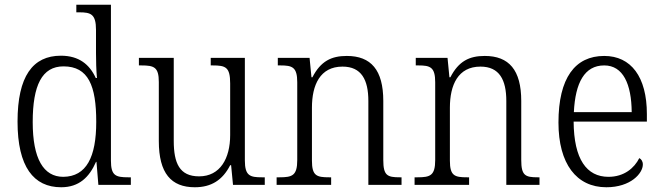

<svg xmlns="http://www.w3.org/2000/svg" viewBox="-20 -780 2797 810"><path d="M238 10C314 10 357 -33 385 -97H387L395 0H532V-32H521C468 -32 448 -39 448 -102V-760H302V-728H314C363 -728 385 -721 385 -654V-556C385 -523 386 -484 389 -451H384C358 -508 313 -545 237 -545C118 -545 54 -458 54 -267C54 -76 122 10 238 10ZM247 -34C163 -34 118 -111 118 -265C118 -420 157 -500 248 -500C353 -500 386 -418 386 -266C386 -118 345 -35 247 -34Z M802 10C871 10 919 -20 951 -83H955L963 0H1097V-32H1085C1035 -32 1013 -38 1013 -103V-536H869V-504H877C932 -504 951 -497 951 -428V-210C951 -112 909 -36 820 -36C737 -36 713 -92 713 -186V-536H566V-504H576C630 -504 650 -497 650 -434V-185C650 -49 702 10 802 10Z M1147 0H1377V-32H1369C1316 -32 1296 -38 1296 -102V-326C1296 -421 1330 -499 1425 -499C1505 -499 1534 -443 1534 -354V0H1674V-32H1667C1614 -32 1597 -39 1597 -105V-354C1597 -485 1545 -544 1443 -544C1378 -544 1333 -522 1298 -454H1294L1286 -536H1152V-504H1163C1213 -504 1234 -497 1234 -433V-105C1234 -39 1213 -32 1159 -32H1147Z M1729 0H1959V-32H1951C1898 -32 1878 -38 1878 -102V-326C1878 -421 1912 -499 2007 -499C2087 -499 2116 -443 2116 -354V0H2256V-32H2249C2196 -32 2179 -39 2179 -105V-354C2179 -485 2127 -544 2025 -544C1960 -544 1915 -522 1880 -454H1876L1868 -536H1734V-504H1745C1795 -504 1816 -497 1816 -433V-105C1816 -39 1795 -32 1741 -32H1729Z M2538 10C2641 10 2692 -49 2692 -86C2692 -100 2685 -109 2677 -113C2656 -71 2613 -34 2547 -34C2455 -34 2401 -108 2400 -267H2709V-299C2709 -456 2642 -544 2529 -544C2406 -544 2336 -451 2336 -263C2336 -89 2412 10 2538 10ZM2645 -307H2401C2407 -431 2446 -504 2529 -504C2609 -504 2644 -425 2645 -307Z"/></svg>

Font: Noto Serif Devanagari SemiCondensed Light
Style: Regular
Weight: 300
Width: 4
Designer: Universal Thirst, Indian Type Foundry and the Monotype Design Team
Foundry: Monotype Imaging Inc.
Version: Version 2.004